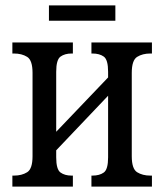

<svg xmlns="http://www.w3.org/2000/svg" viewBox="-20 -694 611 714"><path d="M162 -617V-674H409V-617ZM26 0V-41H32Q61 -41 81 -53.5Q101 -66 101 -113V-423Q101 -470 81 -482.5Q61 -495 32 -495H26V-536H251V-495H246Q221 -495 205 -483.5Q189 -472 189 -427V-204L382 -406V-427Q382 -472 366 -483.5Q350 -495 324 -495H320V-536H545V-495H539Q510 -495 490 -482.5Q470 -470 470 -423V-113Q470 -66 490 -53.5Q510 -41 539 -41H545V0H320V-41H324Q350 -41 366 -52.5Q382 -64 382 -109V-338L189 -135V-109Q189 -64 205 -52.5Q221 -41 246 -41H251V0Z"/></svg>

Font: Noto Serif Condensed
Style: Regular
Weight: 400
Width: 3
Designer: Monotype Design Team
Foundry: Monotype Imaging Inc.
Version: Version 2.013; ttfautohint (v1.8.4.7-5d5b)